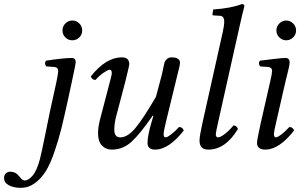

<svg xmlns="http://www.w3.org/2000/svg" viewBox="-98 -718 1460 934"><path d="M251.5 -320.3 232.9 -233.9Q214.8 -150.9 200.9 -94.5Q187 -38.1 166.5 21.5Q146 81.1 124 116Q102.1 150.9 71 173.3Q40 195.8 3.9 195.8Q-31.2 195.8 -54.7 183.3Q-78.1 170.9 -78.1 147.9Q-78.1 132.8 -69.1 125Q-60.1 117.2 -48.8 117.2Q-22 117.2 -5.4 138.7Q11.2 160.2 22 160.2Q40 160.2 60.5 136.5Q81.1 112.8 96.2 56.2Q106 16.1 121.6 -61Q137.2 -138.2 145 -175.8L176.8 -320.8Q184.6 -357.9 185.1 -372.1Q185.1 -390.1 167 -392.1L127 -395Q115.7 -411.1 126 -422.9Q212.9 -436 250 -436Q270.5 -436 270.5 -415Q270.5 -408.2 251.5 -320.3ZM220 -535.9Q206.1 -549.8 206.1 -569.8Q206.1 -589.8 220 -604Q233.9 -618.2 253.9 -618.2Q273.9 -618.2 287.8 -604Q301.8 -589.8 301.8 -569.8Q301.8 -549.8 287.8 -535.9Q273.9 -522 253.9 -522Q233.9 -522 220 -535.9Z M764.6 -352.1 709 -124Q697.8 -76.2 697.8 -66.9Q697.8 -49.8 708 -49.8Q715.8 -49.8 734.9 -64.5Q753.9 -79.1 772.9 -100.1Q790 -100.1 795.9 -83Q722.7 9.8 656.7 9.8Q619.6 9.8 619.6 -22.9Q619.6 -55.2 636.7 -115.2L647.9 -153.8L645 -155.8Q584 -66.9 542 -28.6Q500 9.8 445.8 9.8Q417 9.8 397.9 -10Q378.9 -29.8 378.9 -69.8Q378.9 -99.6 388.7 -137.2L432.6 -305.2Q445.8 -353 445.8 -361.8Q445.8 -378.9 435.5 -378.9Q427.7 -378.9 406.2 -364.5Q384.8 -350.1 366.7 -329.1Q349.6 -329.1 343.8 -346.2Q417 -439 494.6 -439Q530.8 -439 530.8 -405.8Q530.8 -397.9 509.8 -314L466.8 -150.9Q458 -115.7 458 -86.9Q458 -49.8 487.8 -49.8Q522.9 -49.8 561.3 -95.9Q599.6 -142.1 660.6 -247.1L689.9 -356.9Q691.9 -364.7 695.8 -384.8Q699.7 -404.8 702.1 -413.3Q704.6 -421.9 713.6 -430.4Q722.7 -439 735.8 -439Q777.8 -439 777.8 -412.1Q777.8 -407.2 775.4 -396Q772.9 -384.8 769.3 -371.3Q765.6 -357.9 764.6 -352.1Z M1065.9 -583 963.9 -127Q951.7 -73.7 951.7 -64Q951.7 -49.8 963.9 -49.8Q973.6 -49.8 995.1 -65.9Q1016.6 -82 1037.6 -107.9Q1052.7 -107.9 1059.6 -90.8Q998.5 10.3 914.6 9.8Q872.6 9.8 872.6 -34.2Q872.6 -56.2 886.7 -119.1L985.8 -563Q992.7 -593.8 992.7 -612.8Q992.7 -640.6 971.7 -641.1L940.9 -643.1Q936 -643.1 935.5 -647.9L939 -671.9Q1025.9 -677.7 1078.6 -698.2Q1090.8 -698.2 1090.8 -688Q1080.1 -647.9 1065.9 -583Z M1261 -535.9Q1246.6 -549.8 1246.6 -569.8Q1246.6 -589.8 1261 -604Q1275.4 -618.2 1294.4 -618.2Q1313.5 -618.2 1327.9 -604Q1342.3 -589.8 1342.3 -569.8Q1342.3 -549.8 1327.9 -535.9Q1313.5 -522 1294.4 -522Q1275.4 -522 1261 -535.9ZM1290.5 -320.3 1245.6 -124Q1234.4 -76.2 1234.4 -66.9Q1234.4 -49.8 1244.6 -49.8Q1252.4 -49.8 1271.5 -64.5Q1290.5 -79.1 1309.6 -100.1Q1326.7 -100.1 1332.5 -83Q1259.3 9.8 1193.4 9.8Q1152.3 9.8 1152.3 -22.9Q1152.3 -37.1 1169.4 -115.2L1216.3 -320.8Q1225.1 -358.9 1225.6 -372.1Q1225.6 -390.1 1207.5 -392.1L1167.5 -395Q1156.2 -411.1 1166.5 -422.9Q1268.6 -436 1290.5 -436Q1311 -436 1311 -415Q1311 -407.2 1308.3 -394Q1305.7 -380.9 1299.3 -355.7Q1293 -330.6 1290.5 -320.3Z"/></svg>

Font: Linux Libertine
Style: Italic
Weight: 400
Italic angle: -12°
Designer: Philipp H. Poll
Foundry: Philipp H. Poll
Version: Version 5.1.6 ; ttfautohint (v0.9)